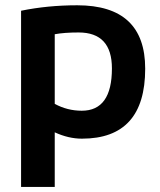

<svg xmlns="http://www.w3.org/2000/svg" viewBox="-20 -533 615 738"><path d="M190.4 -133.8Q238.8 -107.4 294.4 -107.4Q410.2 -107.4 410.2 -270Q410.2 -408.2 282.2 -408.2Q227.1 -408.2 190.4 -401.4ZM61 -491.7Q163.1 -512.7 276.9 -512.7Q538.1 -512.7 538.1 -269Q538.1 0 294.9 0Q243.2 0 190.4 -24.4V185.5H61Z"/></svg>

Font: Voltera
Style: Bold
Weight: 700
Designer: Bernd Montag
Version: Version 1.301